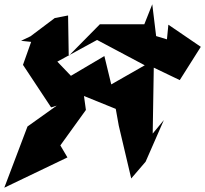

<svg xmlns="http://www.w3.org/2000/svg" viewBox="-53 -775 955 894"><path d="M727 -591 674 -607 656 -755 619 -662H412L267 -515L264 -703L202 -691L89 -606L45 -585L92 -580L54 -473L185 -275L211 -283L75 -186L-33 99L261 -42L228 -98L347 -263L338 -328L486 -268L500 -190L558 56L625 -22L710 -216L658 -153L663 -460L784 -402L882 -557L731 -660L722 -568ZM281 -418 214 -488 399 -589 621 -471 465 -382 433 -514 267 -416Z"/></svg>

Font: Asimov Silicon
Style: Regular
Weight: 400
Designer: Google
Version: Version 2.000980; 2014